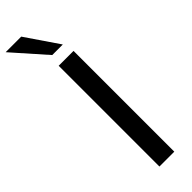

<svg xmlns="http://www.w3.org/2000/svg" viewBox="-367 -944 950 950"><g transform="rotate(-45 107.5 -469.0)"><path d="M83 0V-705H187V0ZM98 -765 -55 -938H54L172 -765Z"/></g></svg>

Font: Mulish SemiBold
Style: Regular
Weight: 600
Designer: Vernon Adams
Foundry: Vernon Adams
Version: Version 3.603; ttfautohint (v1.8.3)